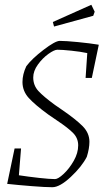

<svg xmlns="http://www.w3.org/2000/svg" viewBox="-20 -775 433 803"><path d="M392 -587H393L364 -449H338L345 -553Q317 -559 278.5 -563Q240 -567 220 -567Q207 -567 182.5 -549.5Q158 -532 138.5 -505Q119 -478 119 -451Q119 -418 140.5 -394.5Q162 -371 210 -336Q225 -325 239 -316Q296 -277 325 -248Q354 -219 354 -182Q354 -154 343 -119Q322 -78 276 -35Q230 8 199 8Q170 8 113 3.5Q56 -1 10 -6L41 -154H68L59 -42Q98 -36 143 -31Q188 -26 210 -26Q223 -26 246.5 -48Q270 -70 288.5 -102.5Q307 -135 307 -167Q307 -197 286 -218.5Q265 -240 220 -270L182 -296Q127 -336 100.5 -365Q74 -394 74 -432Q74 -464 90 -498Q113 -529 162 -566.5Q211 -604 230 -604Q255 -604 306 -599Q357 -594 393 -588ZM201 -683 362 -755 376 -726 370 -709 206 -664Z"/></svg>

Font: Grenze ExtraLight
Style: Italic
Weight: 275
Italic angle: -10°
Designer: Renata Polastri
Foundry: Omnibus-Type
Version: Version 1.002; ttfautohint (v1.8)